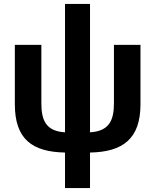

<svg xmlns="http://www.w3.org/2000/svg" viewBox="-20 -768 791 979"><path d="M311.5 190.9H439V9.8C606.4 6.8 696.3 -60.1 696.3 -236.3V-539.1H561V-241.7C561 -155.8 537.6 -99.1 439 -93.3V-748H311.5V-93.3C213.4 -99.1 190.9 -155.8 190.9 -241.7V-539.1H55.7V-236.3C55.7 -59.1 143.6 6.8 311.5 9.8Z"/></svg>

Font: Winston
Style: Bold
Weight: 700
Designer: Vernon Adams, Kim Jin-seong, David Berlow, Cristiano Sobral
Foundry: The Winston Project Authors
Version: Version 3.004